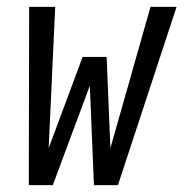

<svg xmlns="http://www.w3.org/2000/svg" viewBox="-20 -540 540 560"><path d="M64 0 65 -520H141L122 -108L221 -374H291L302 -108L419 -520H495L324 0H254L242 -290L134 0Z"/></svg>

Font: Iosevka Oblique
Style: Regular
Weight: 400
Italic angle: -9°
Monospace: yes
Designer: Belleve Invis
Foundry: Belleve Invis
Version: Version 32.5.0; ttfautohint (v1.8.4)